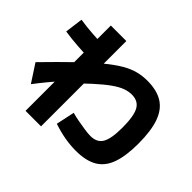

<svg xmlns="http://www.w3.org/2000/svg" viewBox="-187 -1047 1375 1375"><g transform="rotate(45 500.0 -360.0)"><path d="M219 72V-792H376V72ZM281 -516Q252 -516 219.5 -517.5Q187 -519 153.5 -521.5Q120 -524 87 -527.5Q54 -531 23 -536L41 -673Q71 -668 104 -664.5Q137 -661 170.5 -658.5Q204 -656 236 -654.5Q268 -653 297 -653ZM675 20Q620 20 563 10Q506 0 443 -21L473 -162Q502 -154 541 -146.5Q580 -139 616.5 -134Q653 -129 675 -129Q741 -129 768 -175.5Q795 -222 795 -333Q795 -451 767.5 -500Q740 -549 675 -549Q642 -549 607 -536Q572 -523 527.5 -491.5Q483 -460 422.5 -405Q362 -350 278 -266H257Q221 -227 183 -181Q145 -135 111 -90L23 -225Q138 -343 223 -425Q308 -507 373 -560.5Q438 -614 489.5 -644Q541 -674 587.5 -686Q634 -698 683 -698Q780 -698 840 -660.5Q900 -623 928.5 -543Q957 -463 957 -333Q957 -207 928.5 -129Q900 -51 838 -15.5Q776 20 675 20Z"/></g></svg>

Font: M PLUS 2 ExtraBold
Style: Regular
Weight: 800
Version: Version 1.001